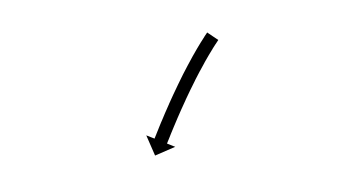

<svg xmlns="http://www.w3.org/2000/svg" viewBox="-34 -600 503 286"><g transform="rotate(-10 217.0 -456.5)"><path d="M303.3 -524.9C303.8 -525.4 304.2 -525.8 304.6 -526.3L290.2 -540.2C289.8 -539.7 289.3 -539.2 288.9 -538.7L288.8 -538.7L288.8 -538.7C287.6 -537.4 286.3 -536 285 -534.7C285 -534.7 285 -534.7 285 -534.7C285 -534.6 285 -534.6 285 -534.6C283 -532.5 281.1 -530.4 279.2 -528.2C279.2 -528.2 279.2 -528.2 279.1 -528.2C279.1 -528.2 279.1 -528.2 279.1 -528.2C276.6 -525.4 274.2 -522.6 271.7 -519.7C271.7 -519.7 271.7 -519.7 271.7 -519.7C271.7 -519.7 271.7 -519.7 271.7 -519.7C268.8 -516.3 266 -512.9 263.2 -509.5C263.2 -509.5 263.2 -509.5 263.1 -509.4C263.1 -509.4 263.1 -509.4 263.1 -509.4C260 -505.6 256.9 -501.7 253.9 -497.8C253.9 -497.8 253.8 -497.8 253.8 -497.8C253.8 -497.8 253.8 -497.7 253.8 -497.7C250.6 -493.6 247.3 -489.3 244.1 -485.1C244.1 -485.1 244.1 -485.1 244.1 -485.1C244.1 -485.1 244.1 -485.1 244.1 -485.1C240.8 -480.7 237.6 -476.3 234.4 -471.8C234.4 -471.8 234.4 -471.8 234.4 -471.8C234.4 -471.8 234.4 -471.8 234.4 -471.8C231.2 -467.3 228 -462.8 224.9 -458.4C224.9 -458.4 224.8 -458.3 224.8 -458.3C224.8 -458.3 224.8 -458.3 224.8 -458.3C221.8 -454 218.8 -449.6 215.8 -445.2L215.8 -445.2L215.8 -445.1C213 -441 210.3 -436.9 207.5 -432.7L207.5 -432.7L207.5 -432.7C205.1 -429 202.7 -425.2 200.3 -421.5L200.3 -421.5L200.2 -421.5C198.2 -418.3 196.2 -415.1 194.2 -412L194.2 -411.9L194.2 -411.9C192.6 -409.5 191.1 -407 189.6 -404.6L189.6 -404.5L189.6 -404.5C188.6 -403 187.6 -401.4 186.6 -399.8C186.3 -399.2 185.9 -398.6 185.6 -398.1L174.3 -405L182 -373.1L213.8 -380.7L202.6 -387.6C203 -388.2 203.3 -388.7 203.6 -389.3C204.6 -390.9 205.6 -392.4 206.6 -394L206.6 -394L206.6 -394C208.1 -396.4 209.6 -398.9 211.1 -401.3L211.1 -401.3L211.1 -401.3C213.1 -404.4 215.1 -407.6 217.1 -410.7L217.1 -410.7L217.1 -410.7C219.5 -414.4 221.9 -418.1 224.3 -421.8L224.3 -421.7L224.2 -421.7C226.9 -425.8 229.7 -429.9 232.4 -434L232.4 -434L232.4 -434C235.3 -438.3 238.3 -442.6 241.3 -446.9C241.3 -446.9 241.3 -446.9 241.3 -446.9C241.2 -446.9 241.2 -446.9 241.2 -446.9C244.3 -451.3 247.5 -455.7 250.6 -460.1C250.6 -460.1 250.6 -460.1 250.6 -460.1C250.6 -460.1 250.6 -460.1 250.6 -460.1C253.7 -464.4 256.9 -468.8 260.2 -473.1C260.2 -473.1 260.1 -473.1 260.1 -473.1C260.1 -473.1 260.1 -473.1 260.1 -473.1C263.3 -477.2 266.4 -481.4 269.6 -485.5C269.6 -485.5 269.6 -485.5 269.6 -485.5C269.6 -485.4 269.6 -485.4 269.6 -485.4C272.6 -489.2 275.6 -493 278.7 -496.8C278.7 -496.8 278.6 -496.8 278.6 -496.8C278.6 -496.8 278.6 -496.8 278.6 -496.8C281.4 -500.1 284.1 -503.4 286.9 -506.7C286.9 -506.7 286.9 -506.7 286.9 -506.7C286.9 -506.7 286.9 -506.7 286.9 -506.7C289.3 -509.4 291.7 -512.2 294.1 -514.9C294.1 -514.9 294.1 -514.9 294.1 -514.9C294.1 -514.9 294 -514.9 294 -514.9C295.9 -516.9 297.8 -519 299.7 -521.1C299.7 -521.1 299.7 -521.1 299.7 -521.1C299.7 -521 299.7 -521 299.7 -521C300.9 -522.3 302.1 -523.6 303.3 -524.9L303.3 -524.9Z"/></g></svg>

Font: FRB American Cursive Just Arrows Medium
Style: Italic
Weight: 500
Italic angle: -25°
Version: Version 2.0;Modular Font Editor K font №1